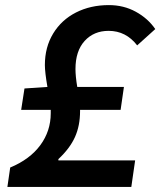

<svg xmlns="http://www.w3.org/2000/svg" viewBox="-20 -733 629 753"><path d="M179 -289V-302H63L76 -386L166 -392Q156 -450 156 -478Q156 -548 188.5 -601.5Q221 -655 278 -684Q335 -713 407 -713Q465 -713 512.5 -687Q560 -661 589 -619L518 -555Q474 -612 406 -612Q348 -612 312 -572.5Q276 -533 276 -462Q276 -434 283 -392H466L453 -302H294V-297Q294 -240 274 -195.5Q254 -151 209 -109V-104H510L495 0H9L20 -76Q97 -108 138 -163.5Q179 -219 179 -289Z"/></svg>

Font: Nebula Sans Semibold
Style: Regular
Weight: 600
Italic angle: -9°
Designer: Paul D. Hunt for Adobe (as Source Sans)
Foundry: Nebula Entertainment & Broadcasting LLC
Version: Version 1.010